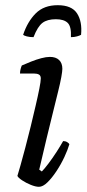

<svg xmlns="http://www.w3.org/2000/svg" viewBox="-20 -719 333 739"><path d="M130 0Q117 0 98.5 -7.5Q80 -15 65 -25Q50 -35 47 -42Q51 -54 59 -83Q67 -112 77.5 -151Q88 -190 98 -231.5Q108 -273 117 -311.5Q126 -350 131.5 -378Q137 -406 137 -417Q137 -428 130 -432Q123 -436 111 -436H57Q57 -445 59.5 -454Q62 -463 64 -467Q80 -474 100 -482Q120 -490 139 -495Q158 -500 172 -500Q195 -500 207.5 -488Q220 -476 220 -454Q220 -445 216 -422.5Q212 -400 203.5 -366Q195 -332 184 -287Q173 -242 159.5 -187Q146 -132 131 -66L141 -59Q151 -69 166.5 -89.5Q182 -110 197.5 -134Q213 -158 223 -176Q232 -176 238.5 -172Q245 -168 247 -164Q241 -143 228 -115Q215 -87 197.5 -60.5Q180 -34 162.5 -17Q145 0 130 0ZM109 -576Q94 -576 83 -579Q72 -582 69 -585Q86 -636 117.5 -667.5Q149 -699 202 -699Q256 -699 276.5 -667.5Q297 -636 292 -585Q287 -582 276.5 -579Q266 -576 253 -576Q255 -617 240.5 -631Q226 -645 195 -645Q162 -645 143.5 -631Q125 -617 109 -576Z"/></svg>

Font: Texturina Medium 12pt Light
Style: Italic
Weight: 300
Italic angle: -11°
Version: Version 1.002